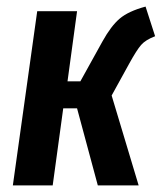

<svg xmlns="http://www.w3.org/2000/svg" viewBox="-20 -563 503 583"><path d="M451 -453Q422 -442 408.5 -426.5Q395 -411 373 -371L319 -273L401 0H277L214 -234H172L140 0H19L93 -529H214L185 -316H224L291 -437Q317 -484 343.5 -506.5Q370 -529 422 -543Z"/></svg>

Font: Fira Sans Extra Condensed Medium
Style: Italic
Weight: 500
Width: 3
Italic angle: -8°
Designer: Carrois Corporate & Edenspiekermann AG
Foundry: Carrois Corporate GbR & Edenspiekermann AG
Version: Version 4.203